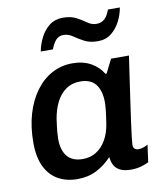

<svg xmlns="http://www.w3.org/2000/svg" viewBox="-83 -807 770 887"><g transform="rotate(-10 301.5 -363.5)"><path d="M210 10Q157 10 118 -12.5Q79 -35 58 -79.5Q37 -124 37 -190Q37 -265 55 -325.5Q73 -386 105.5 -430Q138 -474 182 -497.5Q226 -521 278 -521Q328 -521 364.5 -500.5Q401 -480 420 -447H426L458 -511H542Q536 -470 528.5 -418.5Q521 -367 513.5 -314.5Q506 -262 499.5 -216Q493 -170 489.5 -139.5Q486 -109 486 -102Q486 -89 493 -83Q500 -77 511 -77Q522 -77 535 -81.5Q548 -86 555 -91L544 -10Q531 -3 509 3.5Q487 10 461 10Q430 10 410.5 0.5Q391 -9 382 -26Q373 -43 371 -65Q340 -31 300 -10.5Q260 10 210 10ZM250 -77Q285 -77 312.5 -94Q340 -111 358.5 -142.5Q377 -174 384 -217Q391 -263 393 -283.5Q395 -304 395 -318Q395 -371 372 -401.5Q349 -432 299 -432Q260 -432 231.5 -412Q203 -392 186 -357.5Q169 -323 162 -281Q156 -238 154.5 -219.5Q153 -201 153 -188Q153 -135 177 -106Q201 -77 250 -77ZM144 -600Q150 -633 166 -664.5Q182 -696 208 -716Q234 -736 271 -736Q309 -736 334 -722.5Q359 -709 378.5 -695Q398 -681 420 -681Q444 -681 459 -695.5Q474 -710 483 -737H539Q534 -705 518 -673.5Q502 -642 476 -621.5Q450 -601 413 -601Q375 -601 349 -615Q323 -629 303 -643Q283 -657 260 -657Q239 -657 225.5 -643Q212 -629 201 -600Z"/></g></svg>

Font: Chivo Medium
Style: Italic
Weight: 500
Italic angle: -8.05°
Designer: Hector Gatti
Foundry: Omnibus-Type
Version: Version 2.002